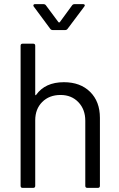

<svg xmlns="http://www.w3.org/2000/svg" viewBox="-20 -912 579 932"><path d="M465 -340V-10Q465 0 455 0H404Q394 0 394 -10V-326Q394 -381 360.5 -416Q327 -451 274 -451Q219 -451 185 -417Q151 -383 151 -328V-10Q151 0 141 0H90Q80 0 80 -10V-690Q80 -700 90 -700H141Q151 -700 151 -690V-453Q151 -451 152.5 -450Q154 -449 155 -451Q199 -513 290 -513Q370 -513 417.5 -466Q465 -419 465 -340ZM142 -886Q142 -888 144 -890Q146 -892 150 -892H190Q199 -892 203 -886L264 -804Q265 -803 267 -803Q269 -803 270 -804L330 -886Q334 -892 343 -892H383Q389 -892 391 -888.5Q393 -885 389 -880L308 -772Q304 -766 295 -766H237Q228 -766 224 -772L144 -880Q142 -882 142 -886Z"/></svg>

Font: Barlow
Style: Regular
Weight: 400
Designer: Jeremy Tribby
Foundry: Tribby Type
Version: Version 1.408;December 10, 2018;FontCreator 11.5.0.2430 64-b